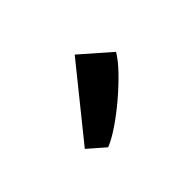

<svg xmlns="http://www.w3.org/2000/svg" viewBox="-54 -1037 545 545"><g transform="rotate(-45 219.0 -764.5)"><path d="M139.6 -638 90 -681.1 259 -890.7 347.5 -813.3Q335.4 -792.5 310 -766Q284.6 -739.6 253.6 -713.3Q222.6 -687 192.6 -666.7Q162.7 -646.5 141.4 -638Z"/></g></svg>

Font: Merriweather Light
Style: Regular
Weight: 300
Designer: Eben Sorkin
Foundry: Eben Sorkin
Version: Version 2.100